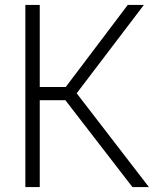

<svg xmlns="http://www.w3.org/2000/svg" viewBox="-20 -760 625 780"><path d="M83 0V-740H141.5V-406.5H247L499 -740H564.5L291.5 -381L585 0H518L245.5 -353H141.5V0Z"/></svg>

Font: Encode Sans SemiCondensed SemiCondensed Light
Style: Regular
Weight: 300
Width: 4
Designer: Multiple Designers
Foundry: Impallari Type
Version: Version 3.000; ttfautohint (v1.8.3) -l 8 -r 50 -G 200 -x 14 